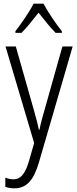

<svg xmlns="http://www.w3.org/2000/svg" viewBox="-20 -785 421 1046"><path d="M217 -765H163C141 -721 95 -655 64 -615V-606H97C126 -634 161 -679 190 -716C220 -678 253 -636 283 -606H317V-615C290 -648 241 -719 217 -765ZM10 -532 166 -6 138 92C116 166 91 192 52 192C37 192 22 188 9 183V233C25 238 40 241 58 241C124 241 163 198 192 100L376 -532H320L224 -191C212 -151 202 -114 195 -78H192C186 -108 178 -138 163 -191L66 -532Z"/></svg>

Font: Noto Sans Thai Looped Condensed Light
Style: Regular
Weight: 300
Width: 3
Designer: Sasikarn Vongin, Ben Mitchell
Foundry: The Fontpad Ltd
Version: Version 1.001